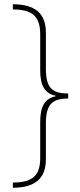

<svg xmlns="http://www.w3.org/2000/svg" viewBox="-20 -734 380 912"><path d="M41 133V158C146 157 198 115 198 22V-148C198 -237 227 -266 304 -266V-290C227 -290 198 -317 198 -407V-578C198 -672 146 -713 41 -714V-689C133 -689 171 -657 171 -571V-400C171 -330 191 -290 245 -279V-277C191 -266 171 -226 171 -155V17C171 101 133 133 41 133Z"/></svg>

Font: Noto Sans Arabic UI SmCn Th
Style: Regular
Weight: 100
Width: 4
Designer: Monotype Design Team, Nadine Chahine and Nizar Qandah
Foundry: Monotype Imaging Inc.
Version: Version 2.010